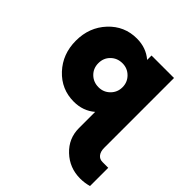

<svg xmlns="http://www.w3.org/2000/svg" viewBox="-214 -664 1117 1117"><g transform="rotate(45 345.0 -105.0)"><path d="M642.5 140H690V290Q655 300 618.8 300Q531.2 300 468.8 241.2Q406.2 182.5 406.2 97.5V-36.2Q352.5 10 276.2 10Q173.8 10 103.8 -65Q33.8 -140 33.8 -250Q33.8 -360 103.8 -435Q173.8 -510 276.2 -510Q352.5 -510 406.2 -463.8V-500H591.2V75Q591.2 105 605 122.5Q618.8 140 642.5 140ZM318.8 -151.2Q360 -151.2 388.8 -180Q417.5 -208.8 417.5 -250Q417.5 -291.2 388.8 -320Q360 -348.8 318.8 -348.8Q276.2 -348.8 247.5 -320.6Q218.8 -292.5 218.8 -250Q218.8 -207.5 247.5 -179.4Q276.2 -151.2 318.8 -151.2Z"/></g></svg>

Font: Now Black
Style: Regular
Weight: 900
Designer: Alfredo Marco Pradil
Foundry: Alfredo Marco Pradil
Version: Version 1.002;PS 001.002;hotconv 1.0.88;makeotf.lib2.5.64775